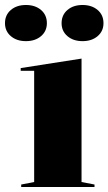

<svg xmlns="http://www.w3.org/2000/svg" viewBox="-63 -750 435 770"><path d="M22 0V-10L74 -20V-466H20V-477L264 -515V-20L316 -10V0ZM268 -730Q305 -730 328.5 -710Q352 -690 352 -657Q352 -625 328.5 -605Q305 -585 268 -585Q231 -585 207.5 -605Q184 -625 184 -657Q184 -690 207.5 -710Q231 -730 268 -730ZM41 -730Q78 -730 101.5 -710Q125 -690 125 -657Q125 -625 101.5 -605Q78 -585 41 -585Q4 -585 -19.5 -605Q-43 -625 -43 -657Q-43 -690 -19.5 -710Q4 -730 41 -730Z"/></svg>

Font: Kalnia SemiBold
Style: Regular
Weight: 600
Designer: Frida Medrano
Foundry: Frida Medrano
Version: Version 1.105